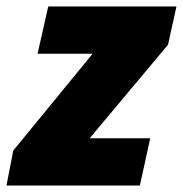

<svg xmlns="http://www.w3.org/2000/svg" viewBox="-40 -573 565 593"><path d="M-20 0H392L424 -146H237L479 -435L505 -553H109L76 -407H246L1 -108Z"/></svg>

Font: Noto Sans Black
Style: Italic
Weight: 900
Italic angle: -12°
Designer: Monotype Design Team
Foundry: Monotype Imaging Inc.
Version: Version 2.013